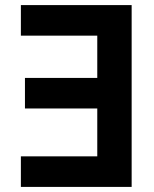

<svg xmlns="http://www.w3.org/2000/svg" viewBox="-20 -734 603 754"><path d="M497 0H62V-120H362V-308H78V-428H362V-594H62V-714H497Z"/></svg>

Font: Noto Sans Mono SemiCondensed
Style: Bold
Weight: 700
Width: 4
Designer: Monotype Design Team
Foundry: Monotype Imaging Inc.
Version: Version 2.014